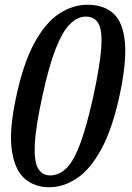

<svg xmlns="http://www.w3.org/2000/svg" viewBox="-20 -780 555 810"><path d="M49 -375Q79.5 -516.5 126.2 -601Q173 -685.5 230.2 -722.8Q287.5 -760 349 -760Q418 -760 458.8 -722.8Q499.5 -685.5 507 -601Q514.5 -516.5 484 -375Q453 -233.5 406.5 -149Q360 -64.5 303.5 -27.2Q247 10 187 10Q125.5 10 83.2 -27.2Q41 -64.5 29.5 -149Q18 -233.5 49 -375ZM159 -375Q131 -248 127 -174.8Q123 -101.5 140 -70.8Q157 -40 191.5 -40Q229.5 -40 260.5 -70.8Q291.5 -101.5 318.8 -174.8Q346 -248 374 -375Q401.5 -502.5 407 -575.5Q412.5 -648.5 396.2 -679.2Q380 -710 342 -710Q307.5 -710 276 -679.2Q244.5 -648.5 215.5 -575.5Q186.5 -502.5 159 -375Z"/></svg>

Font: Besley* Narrow
Style: Italic
Weight: 400
Width: 4
Italic angle: -13°
Designer: Owen Earl
Foundry: indestructible type*
Version: Version 3.000; ttfautohint (v1.8.3)